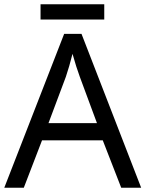

<svg xmlns="http://www.w3.org/2000/svg" viewBox="-30 -875 678 895"><path d="M456 -855V-784H159V-855ZM535 0 449 -221H166L81 0H-10L269 -717H350L628 0ZM422 -301 342 -517Q326 -560 308 -624Q293 -564 277 -517L196 -301Z"/></svg>

Font: Advent Sans Logo
Style: Regular
Weight: 400
Designer: Types & Symbols
Foundry: Types & Symbols
Version: Version 1.002